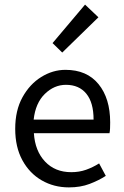

<svg xmlns="http://www.w3.org/2000/svg" viewBox="-20 -801 536 833"><path d="M279 12Q214 12 161 -18.5Q108 -49 77 -106Q46 -163 46 -242Q46 -322 77.5 -379Q109 -436 159 -467Q209 -498 264 -498Q357 -498 407.5 -436Q458 -374 458 -270Q458 -257 457.5 -244.5Q457 -232 455 -223H127Q132 -146 175.5 -100Q219 -54 289 -54Q324 -54 353.5 -64.5Q383 -75 410 -92L439 -38Q408 -18 368.5 -3Q329 12 279 12ZM126 -282H386Q386 -356 354.5 -394.5Q323 -433 266 -433Q215 -433 174.5 -393.5Q134 -354 126 -282ZM250 -573 208 -614 349 -781 407 -726Z"/></svg>

Font: .
Style: 
Weight: 400
Designer: Paul D. Hunt, Dalton Maag
Foundry: Dalton Maag Ltd
Version: Version 1.200